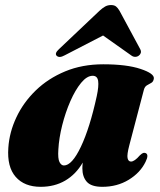

<svg xmlns="http://www.w3.org/2000/svg" viewBox="-20 -727 633 760"><path d="M492 -152.5Q482 -114.5 485 -101Q488 -87.5 498.5 -87.5Q512.5 -87.5 533.5 -112Q542 -120 546.8 -121.5Q551.5 -123 556.5 -121Q570.5 -115 556 -86Q535 -43 489.2 -15.2Q443.5 12.5 385 12.5Q341.5 12.5 323.8 -7.2Q306 -27 306 -61Q306 -70.5 307.5 -83.5Q280.5 -37 238.2 -12.2Q196 12.5 141 12.5Q76.5 12.5 42 -27Q7.5 -66.5 13 -142Q17 -203.5 44.8 -262.5Q72.5 -321.5 121.5 -369Q170.5 -416.5 238 -444.5Q305.5 -472.5 388.5 -472.5Q481.5 -472.5 536.2 -454.2Q591 -436 589 -416.5Q587.5 -404 579.2 -399.2Q571 -394.5 562 -389.5Q553 -384.5 549.5 -371.5ZM211 -135.5Q208.5 -99 215.5 -85.5Q222.5 -72 233 -72Q265 -72 300.2 -146.2Q335.5 -220.5 363 -346.5Q371.5 -386 368.5 -406.5Q365.5 -427 347 -427Q324 -427 301 -399Q278 -371 258.5 -326.5Q239 -282 226.2 -231.2Q213.5 -180.5 211 -135.5ZM529 -506.5Q523 -502 514.8 -502Q506.5 -502 499 -508L388 -586.5L236 -508Q214.5 -496 204 -506.5Q195.5 -516 213.5 -532.5L374 -684.5Q386 -695.5 396.2 -701.2Q406.5 -707 419.5 -707Q432.5 -707 439.5 -701.2Q446.5 -695.5 453 -684.5L535 -532.5Q539.5 -524 537.2 -517.2Q535 -510.5 529 -506.5Z"/></svg>

Font: Fraunces 72pt S000 Black
Style: Italic
Weight: 900
Italic angle: -16°
Version: Version 1.000; ttfautohint (v1.8.3)